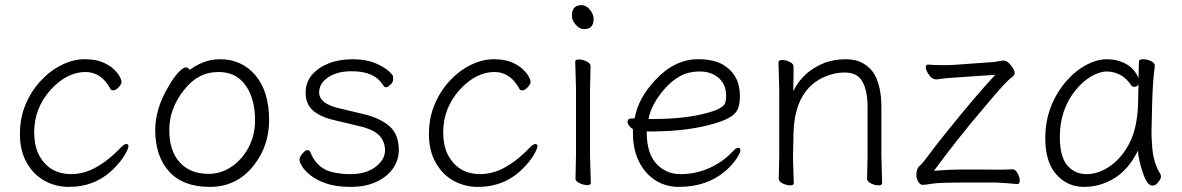

<svg xmlns="http://www.w3.org/2000/svg" viewBox="-20 -716 4631 752"><path d="M250 16Q198 16 154.5 -8Q111 -32 84.5 -79Q58 -126 58 -190Q58 -254 80 -306.5Q102 -359 139 -399Q176 -439 221.5 -461.5Q267 -484 311 -484Q355 -484 382.5 -472Q410 -460 426 -444.5Q442 -429 449 -416Q456 -403 456 -394.5Q456 -386 444.5 -374Q433 -362 424.5 -362Q416 -362 413 -367Q377 -434 315 -434Q242 -434 178 -364Q114 -292 114 -199Q114 -142 134.5 -105.5Q155 -69 186.5 -51.5Q218 -34 258 -34Q298 -34 335 -50Q395 -77 454 -139Q467 -152 475 -152Q483 -152 483 -143Q483 -134 468.5 -109Q454 -84 425 -55Q354 16 250 16Z M973 -67Q907 16 802 16Q697 16 642.5 -44Q588 -104 588 -207Q588 -289 638 -374Q658 -410 677.5 -431Q697 -452 707.5 -452Q718 -452 723 -442Q779 -484 842 -484Q927 -484 980.5 -421Q1034 -358 1034 -245Q1034 -144 973 -67ZM797 -35Q846 -35 887.5 -63.5Q929 -92 954 -139.5Q979 -187 979 -245Q979 -329 942 -381.5Q905 -434 836 -434Q753 -434 698 -360Q643 -289 643 -207Q643 -125 684 -80Q725 -35 797 -35Z M1352 -34Q1414 -34 1451 -62.5Q1488 -91 1488 -126.5Q1488 -162 1465.5 -185.5Q1443 -209 1387 -222L1287 -246Q1232 -259 1204.5 -284.5Q1177 -310 1177 -352Q1177 -394 1202 -423Q1227 -452 1268 -468Q1309 -484 1362 -484Q1415 -484 1456 -466Q1497 -448 1517 -422Q1520 -419 1520 -406.5Q1520 -394 1509 -384Q1498 -374 1492.5 -374Q1487 -374 1484.5 -377.5Q1482 -381 1478 -386Q1445 -437 1358 -437Q1300 -437 1265 -413Q1230 -389 1230 -354Q1230 -310 1308 -292L1404 -269Q1468 -254 1505 -222Q1542 -190 1542 -128Q1542 -89 1519 -56Q1496 -23 1453.5 -3.5Q1411 16 1353.5 16Q1296 16 1257.5 2.5Q1219 -11 1196 -29.5Q1173 -48 1163 -64.5Q1153 -81 1153 -91Q1153 -101 1164.5 -114.5Q1176 -128 1184 -128Q1192 -128 1195 -121Q1222 -52 1290 -40Q1321 -34 1352 -34Z M1852 16Q1800 16 1756.5 -8Q1713 -32 1686.5 -79Q1660 -126 1660 -190Q1660 -254 1682 -306.5Q1704 -359 1741 -399Q1778 -439 1823.5 -461.5Q1869 -484 1913 -484Q1957 -484 1984.5 -472Q2012 -460 2028 -444.5Q2044 -429 2051 -416Q2058 -403 2058 -394.5Q2058 -386 2046.5 -374Q2035 -362 2026.5 -362Q2018 -362 2015 -367Q1979 -434 1917 -434Q1844 -434 1780 -364Q1716 -292 1716 -199Q1716 -142 1736.5 -105.5Q1757 -69 1788.5 -51.5Q1820 -34 1860 -34Q1900 -34 1937 -50Q1997 -77 2056 -139Q2069 -152 2077 -152Q2085 -152 2085 -143Q2085 -134 2070.5 -109Q2056 -84 2027 -55Q1956 16 1852 16Z M2294 1Q2294 9 2280 9Q2266 9 2250 1.5Q2234 -6 2234 -17L2236 -105V-368L2233 -475Q2233 -483 2247.5 -483Q2262 -483 2277.5 -475.5Q2293 -468 2293 -457L2291 -368V-105ZM2268 -602Q2249 -602 2234.5 -619.5Q2220 -637 2220 -655Q2220 -696 2258 -696Q2275 -696 2290 -678.5Q2305 -661 2305 -641Q2305 -602 2268 -602Z M2639 16Q2588 16 2547.5 -9.5Q2507 -35 2483 -82.5Q2459 -130 2459 -195V-210Q2438 -224 2438 -240Q2438 -252 2455 -252Q2466 -252 2466 -253Q2479 -331 2548 -404Q2623 -484 2714 -484Q2775 -484 2811 -463Q2878 -424 2878 -340Q2878 -311 2871 -292Q2864 -273 2843.5 -259.5Q2823 -246 2781 -233Q2676 -201 2525 -201H2513V-198Q2513 -116 2550.5 -75Q2588 -34 2646 -34Q2704 -34 2757.5 -57.5Q2811 -81 2851 -124Q2863 -137 2871.5 -137Q2880 -137 2880 -127.5Q2880 -118 2865 -95Q2850 -72 2821 -46Q2748 16 2639 16ZM2520 -250H2541Q2670 -250 2758 -276Q2813 -292 2820 -312Q2824 -323 2824 -341Q2824 -385 2795 -410.5Q2766 -436 2721 -436Q2676 -436 2643 -417.5Q2610 -399 2585 -370Q2531 -309 2520 -250Z M3089 1Q3089 10 3075 10Q3061 10 3045.5 2.5Q3030 -5 3030 -17L3032 -105V-365L3029 -472Q3029 -481 3043.5 -481Q3058 -481 3073 -473.5Q3088 -466 3088 -456V-428Q3088 -411 3087.5 -392Q3087 -373 3087 -359Q3125 -437 3210 -470Q3249 -484 3291.5 -484Q3334 -484 3363 -466.5Q3392 -449 3407 -421Q3432 -374 3432 -298V-105L3435 1Q3435 10 3421 10Q3407 10 3391.5 2.5Q3376 -5 3376 -17L3378 -105V-294Q3378 -382 3344 -414Q3324 -432 3287.5 -432Q3251 -432 3214 -417Q3094 -368 3088 -198Q3087 -149 3086 -105V-91Q3086 -91 3089 1Z M3964 5Q3923 1 3883 -1H3748Q3658 -1 3631 3.5Q3604 8 3593.5 8Q3583 8 3576 -5Q3569 -18 3569 -30.5Q3569 -43 3572.5 -52.5Q3576 -62 3585.5 -70Q3595 -78 3619.5 -111.5Q3644 -145 3694 -207Q3801 -340 3878 -423L3717 -412Q3690 -411 3648 -405H3646Q3631 -405 3618.5 -423Q3606 -441 3606 -452Q3606 -463 3614 -463H3615Q3641 -461 3662 -461H3694Q3706 -461 3716 -462L3872 -473L3908 -479H3912Q3927 -477 3940.5 -459Q3954 -441 3954 -430.5Q3954 -420 3943.5 -413.5Q3933 -407 3908 -380Q3883 -353 3832 -292Q3725 -166 3638 -47Q3698 -52 3738 -52H3817Q3857 -52 3885 -51.5Q3913 -51 3945 -53H3946Q3957 -53 3965.5 -37.5Q3974 -22 3974 -8.5Q3974 5 3964 5Z M4525 -34Q4527 -30 4527 -23Q4527 -16 4516.5 -2.5Q4506 11 4494 11Q4482 11 4472.5 -3.5Q4463 -18 4456 -40Q4439 -90 4437 -126Q4401 -53 4345.5 -18.5Q4290 16 4225.5 16Q4161 16 4117.5 -32.5Q4074 -81 4074 -175Q4074 -298 4152 -393Q4188 -436 4231.5 -460Q4275 -484 4315.5 -484Q4356 -484 4389.5 -466Q4423 -448 4439 -410Q4441 -456 4441 -475Q4441 -484 4456.5 -484Q4472 -484 4487.5 -477Q4503 -470 4503 -459V-457Q4495 -402 4492.5 -306.5Q4490 -211 4490 -195.5Q4490 -180 4492 -152Q4495 -81 4525 -34ZM4404 -156Q4438 -222 4438 -334Q4438 -361 4439 -386Q4434 -376 4424.5 -376Q4415 -376 4412 -380Q4393 -409 4368 -422.5Q4343 -436 4315 -436Q4287 -436 4253.5 -416.5Q4220 -397 4192 -362Q4131 -286 4131 -180Q4131 -103 4160 -68.5Q4189 -34 4236 -34Q4283 -34 4328.5 -66Q4374 -98 4404 -156Z"/></svg>

Font: LXGW WenKai TC Light
Style: Regular
Weight: 300
Designer: LXGW / Fontworks Inc.
Foundry: LXGW / Fontworks Inc.
Version: Version 1.330